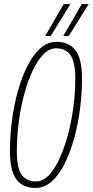

<svg xmlns="http://www.w3.org/2000/svg" viewBox="-20 -916 457 946"><path d="M155 10Q92 10 60.5 -32.5Q29 -75 29 -171Q29 -246 39 -322.5Q49 -399 68.5 -468.5Q88 -538 116 -592.5Q144 -647 179.5 -678.5Q215 -710 258 -710Q321 -710 352.5 -667.5Q384 -625 384 -529Q384 -454 374 -377.5Q364 -301 344.5 -231.5Q325 -162 297.5 -107.5Q270 -53 234 -21.5Q198 10 155 10ZM157 -22Q191 -22 220 -52Q249 -82 273 -134Q297 -186 314.5 -251.5Q332 -317 341.5 -388.5Q351 -460 351 -529Q351 -610 327.5 -644Q304 -678 256 -678Q223 -678 193.5 -648Q164 -618 140 -566Q116 -514 98.5 -448.5Q81 -383 72 -311.5Q63 -240 63 -171Q63 -90 86 -56Q109 -22 157 -22ZM292 -739 383 -896H417L319 -739ZM203 -739 294 -896H327L230 -739Z"/></svg>

Font: Georama Condensed ExtraLight
Style: Italic
Weight: 200
Width: 3
Italic angle: -9°
Designer: Jean-Baptiste Levee
Foundry: Production Type
Version: Version 1.000